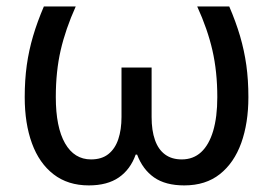

<svg xmlns="http://www.w3.org/2000/svg" viewBox="-20 -558 836 588"><path d="M682.1 -538.1Q702.1 -491.7 715.1 -447.8Q728 -403.8 734.4 -358.4Q740.7 -313 740.7 -260.3Q740.7 -181.2 718.8 -120.1Q696.8 -59.1 653.3 -24.7Q609.9 9.8 544.4 9.8Q486.8 9.8 451.9 -14.6Q417 -39.1 399.9 -84.5H395.5Q379.4 -39.1 344 -14.6Q308.6 9.8 252 9.8Q188 9.8 144 -24.2Q100.1 -58.1 77.9 -118.9Q55.7 -179.7 55.7 -260.3Q55.7 -313 62 -358.4Q68.4 -403.8 81.3 -447.5Q94.2 -491.2 114.3 -538.1H211.9Q180.7 -468.8 165.8 -404.1Q150.9 -339.4 150.9 -260.7Q150.9 -168.5 179.2 -119.1Q207.5 -69.8 258.8 -69.8Q291.5 -69.8 312 -86.2Q332.5 -102.5 342.3 -131.8Q352.1 -161.1 352.1 -199.7V-351.1H444.3V-199.7Q444.3 -158.2 454.6 -129.2Q464.8 -100.1 485.4 -85Q505.9 -69.8 536.6 -69.8Q571.8 -69.8 595.9 -92Q620.1 -114.3 632.8 -157Q645.5 -199.7 645.5 -260.3Q645.5 -338.4 630.6 -403.6Q615.7 -468.8 584 -538.1Z"/></svg>

Font: Open Sans Medium
Style: Regular
Weight: 500
Designer: Monotype Design Team
Foundry: Monotype Imaging Inc.
Version: Version 3.000